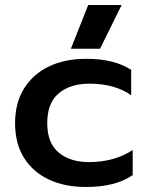

<svg xmlns="http://www.w3.org/2000/svg" viewBox="-20 -729 588 764"><path d="M331 -709H464L378 -535H262ZM40 -239Q40 -319 75.5 -376.5Q111 -434 174.5 -464.5Q238 -495 323 -495Q435 -495 502 -451V-350Q437 -396 336 -396Q259 -396 213.5 -357.5Q168 -319 168 -239Q168 -160 213.5 -122Q259 -84 334 -84Q435 -84 508 -132V-32Q472 -8 426.5 3.5Q381 15 321 15Q237 15 173.5 -15Q110 -45 75 -102Q40 -159 40 -239Z"/></svg>

Font: Prompt Medium
Style: Regular
Weight: 500
Designer: Katatrad Team
Foundry: CadsonDemak
Version: Version 1.000